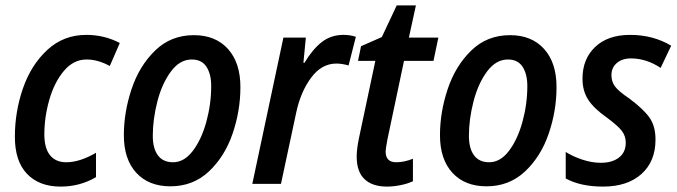

<svg xmlns="http://www.w3.org/2000/svg" viewBox="-20 -680 2505 710"><path d="M35 -174Q35 -267 65 -353.5Q95 -440 155 -495.5Q215 -551 299 -551Q366 -551 423 -521L386 -436Q342 -460 300 -460Q252 -460 216.5 -418Q181 -376 162.5 -311.5Q144 -247 144 -183Q144 -132 165 -106Q186 -80 225 -80Q275 -80 335 -115V-25Q276 10 204 10Q125 10 80 -37Q35 -84 35 -174Z M438 -180Q438 -265 466.5 -350.5Q495 -436 553.5 -493Q612 -550 697 -550Q777 -550 823 -499Q869 -448 869 -358Q869 -270 840 -185.5Q811 -101 752.5 -46Q694 9 610 9Q530 9 484 -41Q438 -91 438 -180ZM761 -362Q761 -406 743.5 -433Q726 -460 689 -460Q645 -460 612 -415.5Q579 -371 562 -305Q545 -239 545 -178Q545 -131 564 -105.5Q583 -80 620 -80Q661 -80 693 -122Q725 -164 743 -229.5Q761 -295 761 -362Z M1028 -541H1111L1102 -448H1106Q1136 -498 1170 -524.5Q1204 -551 1250 -551Q1275 -551 1296 -544L1269 -438Q1244 -445 1224 -445Q1169 -445 1130 -392Q1091 -339 1075 -262L1019 0H913Z M1299 -101Q1299 -130 1308 -172L1368 -455H1304L1315 -509L1392 -543L1447 -660H1518L1492 -541H1601L1583 -455H1474L1413 -166Q1406 -129 1406 -120Q1406 -80 1445 -80Q1475 -80 1507 -93V-10Q1489 -1 1462 4.5Q1435 10 1411 10Q1357 10 1328 -17.5Q1299 -45 1299 -101Z M1607 -180Q1607 -265 1635.5 -350.5Q1664 -436 1722.5 -493Q1781 -550 1866 -550Q1946 -550 1992 -499Q2038 -448 2038 -358Q2038 -270 2009 -185.5Q1980 -101 1921.5 -46Q1863 9 1779 9Q1699 9 1653 -41Q1607 -91 1607 -180ZM1930 -362Q1930 -406 1912.5 -433Q1895 -460 1858 -460Q1814 -460 1781 -415.5Q1748 -371 1731 -305Q1714 -239 1714 -178Q1714 -131 1733 -105.5Q1752 -80 1789 -80Q1830 -80 1862 -122Q1894 -164 1912 -229.5Q1930 -295 1930 -362Z M2072 -20V-118Q2099 -101 2134 -89.5Q2169 -78 2202 -78Q2244 -78 2269 -97.5Q2294 -117 2294 -152Q2294 -177 2279.5 -196Q2265 -215 2223 -246Q2176 -279 2155 -311.5Q2134 -344 2134 -389Q2134 -462 2181 -506.5Q2228 -551 2310 -551Q2395 -551 2462 -511L2423 -429Q2370 -464 2313 -464Q2281 -464 2261 -447Q2241 -430 2241 -402Q2241 -378 2254.5 -360Q2268 -342 2308 -315Q2359 -277 2381.5 -245.5Q2404 -214 2404 -164Q2404 -83 2352 -36.5Q2300 10 2210 10Q2127 10 2072 -20Z"/></svg>

Font: Noto Sans UI NarrowMedium
Style: Italic
Weight: 500
Width: 4
Italic angle: -12°
Designer: Monotype Design Team
Foundry: Monotype Imaging Inc.
Version: Version 1.001